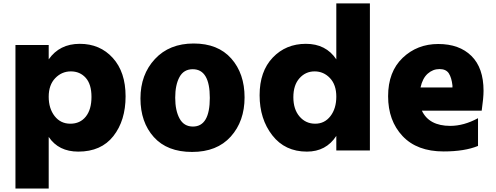

<svg xmlns="http://www.w3.org/2000/svg" viewBox="-20 -844 2896 1122"><path d="M70.3 257.8V-581.1H264.6V-497.1Q328.1 -587.9 446.3 -587.9Q564.5 -587.9 639.2 -505.4Q713.9 -422.9 713.9 -281.2Q713.9 -139.6 642.6 -48.8Q571.3 42 437.5 42Q322.3 42 264.6 -43.9V257.8ZM302.7 -387.2Q264.6 -347.7 264.6 -278.8Q264.6 -210 299.3 -165.5Q334 -121.1 391.1 -121.1Q448.2 -121.1 481.4 -162.6Q514.6 -204.1 514.6 -277.8Q514.6 -351.6 481 -389.2Q447.3 -426.8 394 -426.8Q340.8 -426.8 302.7 -387.2Z M878.9 -43Q800.8 -129.9 800.8 -269Q800.8 -408.2 885.3 -499Q969.7 -589.8 1111.8 -589.8Q1253.9 -589.8 1331.5 -502Q1409.2 -414.1 1409.2 -274.9Q1409.2 -135.7 1328.6 -45.9Q1248 43.9 1102.5 43.9Q957 43.9 878.9 -43ZM1107.4 -104.5Q1206.1 -104.5 1206.1 -272Q1206.1 -439.5 1106.4 -439.5Q1053.7 -439.5 1028.8 -393.6Q1003.9 -347.7 1003.9 -272.9Q1003.9 -198.2 1029.3 -151.4Q1054.7 -104.5 1107.4 -104.5Z M1945.3 -497.1V-824.2H2141.6V35.2H1945.3V-49.8Q1885.7 42 1773.4 42Q1645.5 42 1571.3 -53.2Q1497.1 -148.4 1497.1 -287.6Q1497.1 -426.8 1573.7 -507.3Q1650.4 -587.9 1767.6 -587.9Q1884.8 -587.9 1945.3 -497.1ZM1730 -386.7Q1694.3 -346.7 1694.3 -275.9Q1694.3 -205.1 1730.5 -163.1Q1766.6 -121.1 1821.8 -121.1Q1877 -121.1 1911.1 -165.5Q1945.3 -210 1945.3 -279.3Q1945.3 -348.6 1908.2 -387.7Q1871.1 -426.8 1818.4 -426.8Q1765.6 -426.8 1730 -386.7Z M2805.7 -313.5Q2805.7 -272.5 2794.9 -197.3H2445.3Q2487.3 -108.4 2611.3 -108.4Q2690.4 -108.4 2773.4 -153.3V8.8Q2695.3 41 2572.3 41Q2417 41 2332.5 -48.8Q2248 -138.7 2248 -281.7Q2248 -424.8 2333 -505.9Q2418 -586.9 2541 -586.9Q2664.1 -586.9 2734.9 -517.1Q2805.7 -447.3 2805.7 -313.5ZM2437.5 -333H2624V-344.7Q2619.1 -389.6 2603 -415Q2586.9 -440.4 2548.3 -440.4Q2509.8 -440.4 2479.5 -413.6Q2449.2 -386.7 2437.5 -333Z"/></svg>

Font: GenEi M Gothic v2 Black
Style: Regular
Weight: 900
Version: Version 2.0